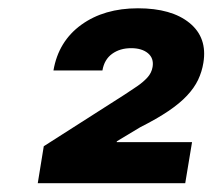

<svg xmlns="http://www.w3.org/2000/svg" viewBox="-20 -859 503 454"><path d="M69.3 -425.8 83.5 -513.2 273.9 -634.8Q290.5 -645.5 304.7 -655.3Q318.8 -665 328.6 -675.8Q338.4 -686.5 340.8 -700.7Q344.2 -721.2 329.8 -733.2Q315.4 -745.1 290 -745.1Q263.7 -745.1 245.1 -731.7Q226.6 -718.3 222.2 -692.4H106.4Q118.2 -761.2 172.1 -800.3Q226.1 -839.4 306.2 -839.4Q385.7 -839.4 428.2 -804.7Q470.7 -770 460.9 -710.4Q457.5 -689.5 448.5 -670.4Q439.5 -651.4 422.4 -633.1Q405.3 -614.7 378.2 -596.4Q351.1 -578.1 311.5 -558.1L256.3 -524.9L255.9 -522.9H434.1L418 -425.8Z"/></svg>

Font: Inter 24pt ExtraBold
Style: Italic
Weight: 800
Italic angle: -9.3988°
Designer: Rasmus Andersson
Foundry: rsms
Version: Version 4.001;git-66647c0bb